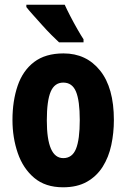

<svg xmlns="http://www.w3.org/2000/svg" viewBox="-20 -786 538 816"><path d="M464 -276Q464 -221 453 -169.5Q442 -118 416.5 -77.5Q391 -37 349.5 -13.5Q308 10 248 10Q173 10 125.5 -30Q78 -70 55.5 -135.5Q33 -201 33 -276Q33 -357 55 -421.5Q77 -486 125 -522.5Q173 -559 250 -559Q347 -559 405.5 -486Q464 -413 464 -276ZM179 -274Q179 -114 249 -114Q287 -114 303 -153.5Q319 -193 319 -276Q319 -358 303 -396.5Q287 -435 249 -435Q212 -435 195.5 -396.5Q179 -358 179 -274ZM255 -766Q264 -746 279 -717Q294 -688 309.5 -661Q325 -634 335 -619V-606H231Q218 -618 198.5 -637.5Q179 -657 158.5 -680Q138 -703 120 -723Q102 -743 92 -756V-766Z"/></svg>

Font: Noto Sans Gujarati ExtraCondensed ExtraBold
Style: Regular
Weight: 800
Width: 2
Designer: Jelle Bosma - Monotype Design Team, Universal Thirst
Foundry: Monotype Imaging Inc.
Version: Version 2.106; ttfautohint (v1.8.4.7-5d5b)